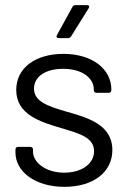

<svg xmlns="http://www.w3.org/2000/svg" viewBox="-20 -720 524 745"><path d="M208 -572H244C249 -572 253 -575 256 -579L324 -688C328 -695 326 -700 318 -700H273C268 -700 263 -698 261 -693L201 -584C197 -577 200 -572 208 -572ZM230 5C342 5 416 -52 416 -138C416 -237 319 -264 234 -288C166 -308 112 -326 112 -376C112 -424 158 -453 225 -453C299 -453 344 -417 344 -373V-370C344 -364 348 -360 354 -360H402C408 -360 412 -364 412 -370V-373C412 -452 338 -511 226 -511C118 -511 43 -457 43 -371C43 -276 135 -247 221 -222C287 -202 345 -187 345 -133C345 -86 299 -50 229 -50C157 -50 108 -90 108 -132V-140C108 -146 104 -150 98 -150H50C44 -150 40 -146 40 -140V-128C40 -55 115 5 230 5Z"/></svg>

Font: Elastic
Style: elastic
Weight: 400
Designer: Jeremy Tribby
Foundry: Tribby Type
Version: Version 1.422;hotconv 1.0.109;makeotfexe 2.5.65596